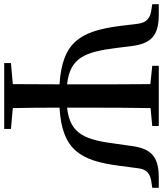

<svg xmlns="http://www.w3.org/2000/svg" viewBox="43 -824 775 913"><g transform="rotate(90 430.5 -367.5)"><path d="M287 -704 374 -695C375 -593 375 -485 375 -384V-334V-299C247 -313 221 -385 202 -534L193 -607C181 -698 144 -735 44 -735H-6V-704L13 -701C61 -696 81 -678 87 -636L98 -545C123 -364 172 -276 375 -263L374 -41L274 -32V0H587V-32L488 -41C486 -116 486 -188 486 -263C688 -275 738 -363 762 -545L774 -636C779 -678 799 -696 847 -701L867 -704V-735H818C719 -735 680 -699 668 -604L658 -534C639 -385 613 -313 486 -299V-334V-384C486 -487 486 -595 488 -696L573 -704V-735H287Z"/></g></svg>

Font: Noto Serif CJK SC SemiBold
Style: Regular
Weight: 600
Designer: Ryoko NISHIZUKA 西塚涼子 (kana & ideographs); Frank Grießhammer (Latin, Greek & Cyrillic); Wenlong ZHANG 张文龙 (bopomofo); San
Foundry: Adobe
Version: Version 2.001;hotconv 1.1.0;makeotfexe 2.6.0